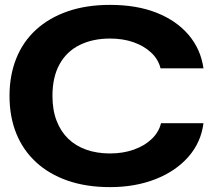

<svg xmlns="http://www.w3.org/2000/svg" viewBox="-20 -758 866 787"><path d="M431 9Q334 9 257.5 -17.5Q181 -44 127.5 -93.5Q74 -143 46.5 -211.5Q19 -280 19 -365Q19 -449 46.5 -518Q74 -587 127.5 -636Q181 -685 257.5 -711.5Q334 -738 431 -738Q541 -738 622.5 -705.5Q704 -673 753.5 -614.5Q803 -556 814 -478H638Q629 -515 599.5 -542.5Q570 -570 527 -585Q484 -600 431 -600Q360 -600 306.5 -573.5Q253 -547 224 -494.5Q195 -442 195 -365Q195 -307 212 -263Q229 -219 259.5 -189.5Q290 -160 333.5 -144.5Q377 -129 431 -129Q484 -129 528 -144.5Q572 -160 601.5 -188Q631 -216 640 -253H814Q804 -174 752 -115Q700 -56 617 -23.5Q534 9 431 9Z"/></svg>

Font: Mona Sans Expanded
Style: Bold
Weight: 700
Width: 7
Designer: Deni Anggara
Foundry: GitHub
Version: Version 2.000